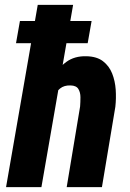

<svg xmlns="http://www.w3.org/2000/svg" viewBox="-20 -770 534 790"><path d="M280.8 -750 150.4 0H4.9L135.3 -750ZM181.6 -281.2 149.9 -279.8Q153.8 -318.8 164.8 -364Q175.8 -409.2 197.3 -449.7Q218.8 -490.2 252.7 -515.1Q286.6 -540 335.9 -538.6Q378.4 -537.6 403.8 -518.1Q429.2 -498.5 441.4 -467.8Q453.6 -437 456.1 -401.1Q458.5 -365.2 454.6 -330.6L399.4 0H254.4L309.6 -332Q311 -350.1 311 -369.9Q311 -389.6 302.5 -403.8Q293.9 -418 270 -418.5Q243.7 -419.4 227.1 -405.8Q210.4 -392.1 201.7 -370.4Q192.9 -348.6 188.7 -325Q184.6 -301.3 181.6 -281.2ZM356.9 -683.6 340.8 -592.3H45.9L62 -683.6Z"/></svg>

Font: Roboto Condensed ExtraBold
Style: Italic
Weight: 800
Italic angle: -12°
Designer: Christian Robertson
Foundry: Google
Version: Version 3.008; 2023